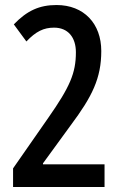

<svg xmlns="http://www.w3.org/2000/svg" viewBox="-20 -744 484 764"><path d="M396 0V-90H151V-94L261 -245C347 -360 383 -433 383 -541C383 -650 314 -724 205 -724C137 -724 88 -702 35 -647L85 -579C123 -619 154 -634 195 -634C251 -634 282 -595 282 -536C282 -453 258 -398 172 -275L32 -74V0Z"/></svg>

Font: Noto Sans Bengali ExtraCondensed Medium
Style: Regular
Weight: 500
Width: 2
Designer: Joana Ranito - Universal Thirst; Jelle Bosma - Monotype Design Team
Foundry: Universal Thirst ehf.
Version: Version 3.000